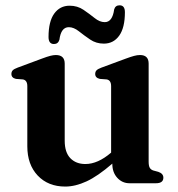

<svg xmlns="http://www.w3.org/2000/svg" viewBox="-20 -691 672 724"><path d="M83 -139.5V-366Q83 -388.5 66.5 -391.5L40 -393.5Q23 -397.5 23 -412Q23 -420.5 28 -425.8Q33 -431 46.5 -436L138 -470Q158 -477.5 169.8 -480.5Q181.5 -483.5 190.5 -483.5Q224 -483.5 224 -451V-160.5Q224 -116.5 245.2 -94.5Q266.5 -72.5 302 -72.5Q349 -72.5 399 -115.5V-366Q399 -388.5 382.5 -391.5L356.5 -393.5Q339 -397.5 339 -412Q339 -420.5 344 -425.8Q349 -431 362.5 -436L454.5 -470Q473.5 -477 485.5 -480.2Q497.5 -483.5 508 -483.5Q540.5 -483.5 540.5 -451V-81.5Q540.5 -65.5 544.8 -58.2Q549 -51 558.5 -48L577 -43Q596 -36.5 596 -21Q596 0 568 0H468.5Q441 0 422.2 -20.5Q403.5 -41 403.5 -73.5V-74Q348.5 -26.5 306.2 -7Q264 12.5 226 12.5Q161.5 12.5 122.2 -29Q83 -70.5 83 -139.5ZM371.5 -526.5Q342.5 -526.5 319.8 -542Q297 -557.5 277.5 -573Q258 -588.5 239.5 -588.5Q210 -588.5 204 -541Q199 -525 183.5 -525Q163 -525 163 -551.5Q163 -610 184.5 -639.8Q206 -669.5 242.5 -669.5Q272 -669.5 294.8 -654Q317.5 -638.5 336.8 -623Q356 -607.5 375 -607.5Q404 -607.5 410.5 -655.5Q415 -671 431 -671Q451 -671 451 -645Q451 -586.5 429.5 -556.5Q408 -526.5 371.5 -526.5Z"/></svg>

Font: Fraunces 9pt S000 SemiBold
Style: Regular
Weight: 600
Version: Version 1.000; ttfautohint (v1.8.3)